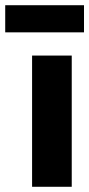

<svg xmlns="http://www.w3.org/2000/svg" viewBox="-47 -716 342 736"><path d="M76 0V-503H228V0ZM-27 -592V-696H275V-592Z"/></svg>

Font: Cairo Play ExtraBold
Style: Regular
Weight: 800
Version: Version 3.119